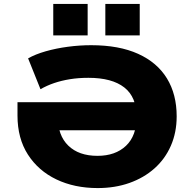

<svg xmlns="http://www.w3.org/2000/svg" viewBox="-20 -946 988 977"><path d="M477 11Q359 11 267 -33Q175 -77 122 -159.5Q69 -242 69 -358V-426H751V-283H213L274 -352Q274 -257 327.5 -205Q381 -153 476 -153Q567 -153 621 -204Q675 -255 675 -351Q675 -452 612.5 -501Q550 -550 430 -550Q379 -550 336 -543Q293 -536 256 -523.5Q219 -511 186 -492L123 -649Q160 -670 212.5 -685Q265 -700 325 -708Q385 -716 444 -716Q586 -716 683 -672Q780 -628 829.5 -547Q879 -466 879 -354Q879 -272 849.5 -204.5Q820 -137 766 -89Q712 -41 638.5 -15Q565 11 477 11ZM516 -766V-926H691V-766ZM251 -766V-926H426V-766Z"/></svg>

Font: Nunito Sans 7pt SemiExpanded Black
Style: Regular
Weight: 900
Width: 6
Designer: Vernon Adams
Foundry: Vernon Adams
Version: Version 3.101;gftools[0.9.27]